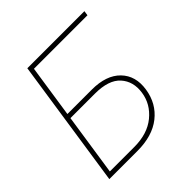

<svg xmlns="http://www.w3.org/2000/svg" viewBox="-188 -856 1001 1001"><g transform="rotate(-45 312.5 -355.5)"><path d="M265.6 -26.4Q362.8 -26.4 423.1 -75.7Q483.4 -125 494.1 -198.2Q504.9 -271.5 461.9 -319.8Q418.9 -368.2 316.9 -368.2H136.7L85.4 -26.4ZM320.8 -394.5Q426.8 -394.5 480.5 -339.4Q534.2 -284.2 520.5 -194.8Q506.8 -105.5 439.9 -52.7Q373 0 261.7 0H55.2L161.6 -710.9H582.5L578.6 -684.6H184.1L140.6 -394.5Z"/></g></svg>

Font: Roboto-ThinItalic
Style: Italic
Weight: 250
Italic angle: -12°
Designer: Google
Version: Version 1.100141; 2013; ttfautohint (v0.94.14-c901) -l 8 -r 